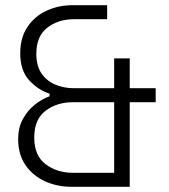

<svg xmlns="http://www.w3.org/2000/svg" viewBox="-20 -720 650 740"><path d="M256 0Q200 0 153 -21.5Q106 -43 78 -84Q50 -125 50 -184Q50 -228 68 -261Q86 -294 113.5 -316Q141 -338 171 -349V-359Q127 -373 92.5 -410.5Q58 -448 58 -515Q58 -575 86 -616.5Q114 -658 160 -679Q206 -700 260 -700H393V-646H265Q205 -646 162.5 -613.5Q120 -581 120 -512Q120 -466 140 -437Q160 -408 193 -394Q226 -380 265 -380H420V-495H480V-380H580V-326H480V0ZM420 -54V-326H261Q199 -326 155.5 -293Q112 -260 112 -190Q112 -120 156 -87Q200 -54 261 -54Z"/></svg>

Font: Space 7353
Style: Regular
Weight: 400
Designer: Christine Claussen + Ruben Lyon  (Space 7353)
Version: Version 1.000;FEAKit 1.0